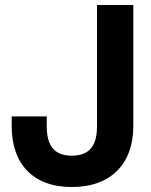

<svg xmlns="http://www.w3.org/2000/svg" viewBox="-20 -740 606 772"><path d="M269 12C429 12 516 -85 516 -232V-720H370V-232C370 -157 342 -114 269 -114C196 -114 168 -157 168 -232V-272H27V-232C27 -85 109 12 269 12Z"/></svg>

Font: Aspekta 650
Style: Regular
Weight: 650
Designer: Ivo Dolenc
Version: Version 2.000